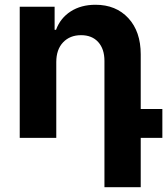

<svg xmlns="http://www.w3.org/2000/svg" viewBox="-20 -573 695 798"><path d="M654.8 -120.1V0H564.9V205.1H414.1V-319.8Q414.1 -369.6 388.2 -398.2Q362.3 -426.8 316.9 -426.8Q270.5 -426.8 242.2 -397Q213.9 -367.2 213.9 -314.9V0H62V-544.9H207V-449.2H212.9Q231 -498 273.9 -525.6Q316.9 -553.2 377 -553.2Q461.9 -553.2 513.4 -497.6Q564.9 -441.9 564.9 -347.2V-120.1Z"/></svg>

Font: Telcell.Market
Style: Bold
Weight: 700
Designer: Rasmus Andersson, Sedrak Mkrtchyan
Version: Version 3.019;git-0a5106e0b